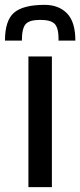

<svg xmlns="http://www.w3.org/2000/svg" viewBox="-35 -767 329 787"><path d="M0 0ZM177.7 0H81.5V-535.6H177.7ZM273.9 -600.6H204.6Q205.1 -602.1 205.1 -606.4Q205.1 -651.4 189.7 -668.5Q174.3 -685.5 129.9 -685.5Q85 -685.5 69.8 -667.7Q54.7 -649.9 54.7 -600.6H-14.6Q-14.6 -683.1 22.7 -715.1Q60.1 -747.1 147.9 -747.1Q205.6 -747.1 239.7 -712.2Q273.9 -677.2 273.9 -600.6Z"/></svg>

Font: Coda
Style: Regular
Weight: 400
Designer: vernon adams
Foundry: vernon adams
Version: Version 2.001; ttfautohint (v0.8) -r 50 -G 200 -x